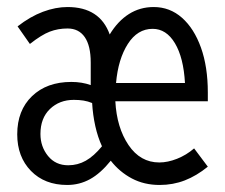

<svg xmlns="http://www.w3.org/2000/svg" viewBox="-20 -516 640 546"><path d="M171 10Q107 10 68 -30Q29 -70 29 -134Q29 -202 71 -242.5Q113 -283 183 -283Q213 -283 238 -274V-338Q238 -386 221 -410.5Q204 -435 172 -435Q145 -435 121.5 -426Q98 -417 65 -391L30 -441Q66 -469 102 -482.5Q138 -496 172 -496Q264 -496 292 -418Q315 -456 346.5 -476Q378 -496 417 -496Q463 -496 497.5 -465.5Q532 -435 551.5 -380.5Q571 -326 571 -253V-228H308Q312 -153 345.5 -103.5Q379 -54 433 -54Q457 -54 483.5 -64.5Q510 -75 532 -94L571 -42Q539 -16 505.5 -3Q472 10 434 10Q390 10 355 -8.5Q320 -27 295 -59Q266 -23 236 -6.5Q206 10 171 10ZM310 -280H506Q502 -352 477.5 -393Q453 -434 414 -434Q371 -434 343.5 -391Q316 -348 310 -280ZM174 -46Q201 -46 224 -59Q247 -72 270 -100Q258 -126 251 -157.5Q244 -189 242 -223Q230 -228 217.5 -230Q205 -232 190 -232Q149 -232 122 -206Q95 -180 95 -135Q95 -99 116.5 -72.5Q138 -46 174 -46Z"/></svg>

Font: Red Hat Mono
Style: Regular
Weight: 300
Monospace: yes
Designer: Pentagram, MCKL
Foundry: Pentagram, MCKL
Version: Version 1.023